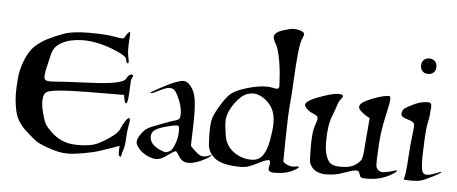

<svg xmlns="http://www.w3.org/2000/svg" viewBox="-47 -747 2080 873"><g transform="rotate(5 993.5 -310.5)"><path d="M543 -327.6Q540.5 -236.8 531.7 -236.8Q526.4 -236.8 523.7 -246.1Q521 -255.4 519 -273.9L354 -272.9Q191.9 -271.5 166 -255.9Q153.3 -248 151.1 -222.7Q148.9 -197.3 159.2 -158.4Q169.4 -119.6 178.2 -106.9Q187 -94.2 206.3 -75.4Q225.6 -56.6 254.9 -42.7Q284.2 -28.8 330.6 -28.8Q389.6 -28.8 422.1 -45.4Q454.6 -62 481.9 -82.5Q509.3 -103 515.4 -119.6Q521.5 -136.2 533 -153.6Q544.4 -170.9 549.6 -170.9Q554.7 -170.9 554.7 -161.6Q554.7 -153.3 550.3 -130.9Q545.9 -108.4 544.7 -76.2Q543.5 -43.9 537.4 -26.1Q531.2 -8.3 530.5 -0.5Q529.8 7.3 526.9 7.3Q524.9 7.3 521.2 4.6Q517.6 2 517.3 -11.7Q517.1 -25.4 518.6 -41.5Q499 -34.2 479 -27.3Q459 -20.5 430.4 -11Q401.9 -1.5 357.2 6.3Q312.5 14.2 285.2 14.2Q265.1 14.2 241.5 9.3Q217.8 4.4 185.1 -7.8Q152.3 -20 139.4 -29.5Q126.5 -39.1 108.6 -54.7Q90.8 -70.3 80.6 -80.1Q70.3 -89.8 55.4 -112.3Q40.5 -134.8 34.2 -171.9Q27.8 -209 27.8 -240.7Q27.8 -267.1 31 -306.6Q34.2 -346.2 51 -389.6Q67.9 -433.1 92.3 -456.3Q116.7 -479.5 149.2 -496.1Q181.6 -512.7 221.7 -527.1Q261.7 -541.5 337.9 -541.5Q414.1 -541.5 454.3 -533.7Q494.6 -525.9 496.6 -532Q498.5 -538.1 507.3 -549.8Q516.1 -561.5 519 -561.5Q522 -561.5 522 -551.5Q522 -541.5 520.5 -525.6Q519 -509.8 519 -486.8Q519 -463.9 522.7 -447.5Q526.4 -431.2 526.4 -424.8Q526.4 -418.5 522.9 -418.5Q516.1 -418.5 513.7 -436Q511.2 -453.6 442.1 -479.5Q373 -505.4 311 -505.4Q287.1 -505.4 258.3 -499.8Q229.5 -494.1 203.9 -477.1Q178.2 -460 170.9 -426.8L156.7 -366.7Q147 -325.2 153.3 -314.2Q159.7 -303.2 193.1 -306.4Q226.6 -309.6 368.2 -315.9Q509.8 -322.3 522 -348.6Q531.2 -368.7 543.9 -368.9Q556.6 -369.1 550 -358.6Q543.5 -348.1 543 -327.6Z M844.7 -203.6Q844.7 -185.1 844.2 -163.1L841.3 -69.8Q846.2 -63.5 866 -45.2Q885.7 -26.9 900.4 -26.9Q917 -26.9 928.7 -33.2Q940.4 -39.6 940.4 -38.6Q940.4 -37.6 933.6 -29.8Q926.8 -22 894.5 -6.8Q862.3 8.3 835.4 8.3Q808.6 8.3 793.7 -15.6Q778.8 -39.6 775.9 -39.6Q768.6 -39.6 739.3 -17.8Q710 3.9 689.9 3.9Q670.4 3.9 647.2 -7.3Q624 -18.6 609.1 -35.6Q594.2 -52.7 594.2 -65.9Q594.2 -79.1 604.7 -95.9Q615.2 -112.8 626.5 -123Q637.7 -133.3 661.9 -142.6Q686 -151.9 713.6 -162.6Q741.2 -173.3 758.3 -178Q775.4 -182.6 779.1 -189.2Q782.7 -195.8 782.7 -209Q782.7 -228.5 777.1 -249Q771.5 -269.5 760.5 -291.5Q749.5 -313.5 741.2 -318.6Q732.9 -323.7 721.2 -323.7Q714.4 -323.7 702.1 -319.3Q689.9 -314.9 663.6 -301.5Q637.2 -288.1 637.2 -294.4Q637.2 -297.9 697.5 -329.3Q757.8 -360.8 783.2 -360.8Q800.3 -360.8 817.1 -339.1Q834 -317.4 839.4 -284.9Q844.7 -252.4 844.7 -203.6ZM781.2 -127.9Q781.2 -150.9 778.3 -153.6Q775.4 -156.2 772 -156.2Q768.6 -156.2 764.6 -156.2Q756.3 -156.2 720.5 -146.5Q684.6 -136.7 670.2 -125.5Q655.8 -114.3 655.8 -96.7Q655.8 -77.1 668.5 -63Q681.2 -48.8 701.9 -39.8Q722.7 -30.8 729.5 -30.8Q736.8 -30.8 748.5 -37.8Q760.3 -44.9 770.8 -74Q781.2 -103 781.2 -127.9Z M1338.4 -16.6Q1338.4 -10.3 1308.8 4.4Q1279.3 19 1229.5 19Q1214.4 19 1207 13.9Q1199.7 8.8 1204.6 -11Q1209.5 -30.8 1202.6 -35.2Q1195.8 -39.6 1158.4 -20.8Q1121.1 -2 1106 2Q1090.8 5.9 1075.7 5.9Q990.7 5.9 957.5 -21Q924.3 -47.9 922.4 -83.5Q920.4 -119.1 920.4 -145Q920.4 -170.9 924.3 -193.4Q928.2 -215.8 954.3 -259.8Q980.5 -303.7 1001 -320.8Q1021.5 -337.9 1071.5 -353Q1121.6 -368.2 1163.1 -368.2Q1177.7 -368.2 1198.2 -363.3Q1219.2 -358.4 1218.3 -376L1217.3 -397.5Q1214.8 -449.7 1207 -493.2Q1197.3 -544.9 1185.3 -564.9Q1173.3 -585 1173.3 -595.2Q1173.3 -616.2 1209.5 -628.2Q1245.6 -640.1 1259.8 -640.1Q1273.9 -640.1 1288.1 -636.5Q1302.2 -632.8 1307.6 -626.2Q1313 -619.6 1305.7 -605.5Q1295.9 -587.4 1290.3 -535.6Q1284.7 -483.9 1281.5 -414.6Q1278.3 -345.2 1273.9 -299.8Q1269 -248.5 1267.6 -144.5L1266.1 -34.7Q1275.4 -25.9 1287.4 -21Q1299.3 -16.1 1309.6 -16.1Q1319.8 -16.1 1329.1 -18.3Q1338.4 -20.5 1338.4 -16.6ZM1206.5 -203.6Q1206.5 -246.1 1191.2 -272.9Q1175.8 -299.8 1150.4 -315.7Q1125 -331.5 1106.9 -331.5Q1072.3 -331.5 1048.1 -309.3Q1023.9 -287.1 1006.1 -255.6Q988.3 -224.1 988.3 -192.4Q988.3 -175.8 994.6 -133.3Q999 -103 1015.1 -81.1Q1031.2 -59.1 1059.3 -44.9Q1087.4 -30.8 1119.6 -30.8Q1153.8 -30.8 1171.9 -55.9Q1189.9 -81.1 1198.2 -129.2Q1206.5 -177.2 1206.5 -203.6Z M1689 -80.6Q1689 -71.3 1689.2 -57.4Q1689.5 -43.5 1699 -34.9Q1708.5 -26.4 1719.2 -26.4Q1729.5 -26.4 1751.7 -31.7Q1773.9 -37.1 1779.8 -40.5Q1781.2 -41.5 1783.2 -38.6Q1783.7 -37.6 1783.7 -37.1Q1783.7 -34.7 1780.8 -32.7Q1727.1 9.3 1649.9 9.3Q1628.4 9.3 1624 5.6Q1619.6 2 1617.4 -6.6Q1615.2 -15.1 1611.6 -19.5Q1607.9 -23.9 1600.1 -23.9Q1596.2 -23.9 1585.7 -21.7Q1575.2 -19.5 1540.3 -6.8Q1505.4 5.9 1463.4 5.9Q1444.3 5.9 1427.7 -0.5Q1411.1 -6.8 1402.1 -17.1Q1393.1 -27.3 1388.9 -38.8Q1384.8 -50.3 1384.8 -115.2Q1384.8 -180.7 1395 -209.7Q1405.3 -238.8 1404.3 -244.6Q1403.3 -250.5 1400.4 -254.4Q1397.5 -258.3 1382.3 -264.2Q1367.2 -270 1354.7 -281.5Q1342.3 -293 1342.3 -301.3Q1342.3 -309.6 1358.2 -320.6Q1374 -331.5 1420.4 -347.4Q1466.8 -363.3 1486.3 -363.3Q1496.1 -363.3 1502 -362.1Q1507.8 -360.8 1509 -358.6Q1510.3 -356.4 1510.3 -355Q1510.3 -349.6 1501.5 -339.1Q1492.7 -328.6 1488.8 -314.5Q1484.9 -300.3 1468.5 -258.3Q1452.1 -216.3 1452.1 -140.6Q1452.1 -103.5 1460.7 -78.4Q1469.2 -53.2 1483.4 -43.7Q1497.6 -34.2 1529.3 -34.2Q1570.8 -34.2 1592.5 -48.8Q1614.3 -63.5 1619.9 -75Q1625.5 -86.4 1627.7 -114Q1629.9 -141.6 1632.1 -171.1Q1634.3 -200.7 1635.5 -211.4Q1636.7 -222.2 1640.1 -266.1Q1625 -272.9 1606.4 -287.4Q1587.9 -301.8 1587.9 -312Q1587.9 -328.1 1614.5 -341.6Q1641.1 -355 1671.6 -364.5Q1702.1 -374 1718.8 -374Q1726.1 -374 1726.1 -359.4Q1726.1 -344.7 1710.9 -277.8Q1695.8 -210.9 1692.4 -150.1Q1689 -89.4 1689 -80.6Z M1861.6 -499Q1852.1 -508.8 1852.1 -524.7Q1852.1 -540.5 1861.6 -550.3Q1871.1 -560.1 1887 -560.1Q1902.8 -560.1 1912.6 -550.3Q1922.4 -540.5 1922.4 -524.7Q1922.4 -508.8 1912.6 -499Q1902.8 -489.3 1887 -489.3Q1871.1 -489.3 1861.6 -499ZM1894.5 -114.3Q1894.5 -61 1899.9 -46.6Q1905.3 -32.2 1921.1 -32.2Q1937 -32.2 1961.9 -42.7Q1986.8 -53.2 1986.8 -50.3Q1986.8 -45.9 1950 -27.1Q1913.1 -8.3 1897 -3.9Q1880.9 0.5 1855.5 0.5Q1830.1 0.5 1823 -1.2Q1815.9 -2.9 1819.1 -6.8Q1822.3 -10.7 1825.4 -35.2Q1828.6 -59.6 1831.8 -112.5Q1835 -165.5 1839.6 -200.7Q1844.2 -235.8 1844.2 -251.5Q1844.2 -267.1 1813.5 -275.1Q1782.7 -283.2 1782.7 -296.4Q1782.7 -313.5 1791.7 -321.5Q1800.8 -329.6 1833.7 -345.5Q1866.7 -361.3 1898.9 -361.3Q1915.5 -361.3 1914.6 -341.3Q1912.1 -296.4 1906 -271.5Q1899.9 -246.6 1897.2 -188.5Q1894.5 -130.4 1894.5 -114.3Z"/></g></svg>

Font: Eadui
Style: Medium
Weight: 500
Designer: Peter S. Baker
Version: Version 1.1